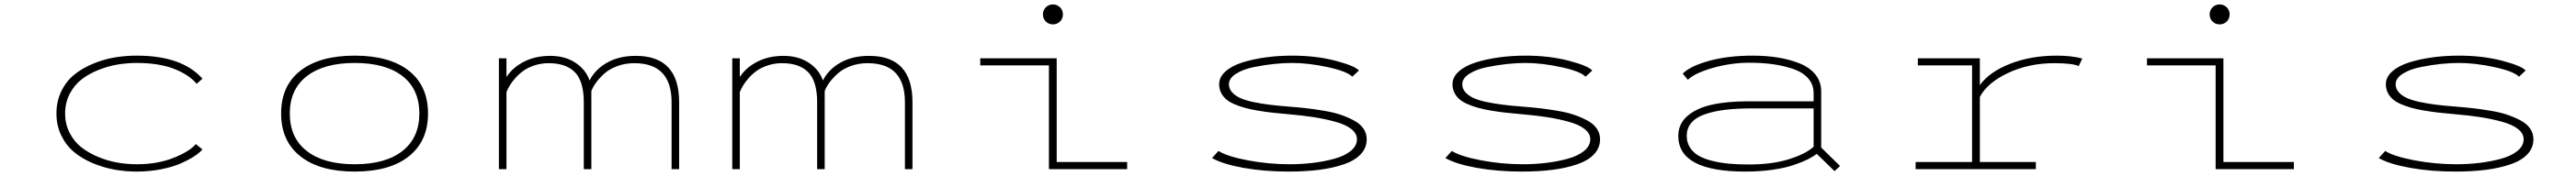

<svg xmlns="http://www.w3.org/2000/svg" viewBox="-20 -763 11590 794"><path d="M891 -89Q878 -73.5 853.5 -57.5Q829 -41.5 792.5 -25.5Q756 -9.5 704 0.8Q652 11 595 11Q544.5 11 495.5 2.2Q446.5 -6.5 398.5 -26.5Q350.5 -46.5 314.5 -76Q278.5 -105.5 256.2 -150.8Q234 -196 234 -251Q234 -306.5 256.2 -352Q278.5 -397.5 314.5 -426.5Q350.5 -455.5 398.5 -475.5Q446.5 -495.5 495.5 -503.8Q544.5 -512 595 -512Q799 -512 891 -408L865 -385Q828 -428 760.5 -453.5Q693 -479 595 -479Q552 -479 508.8 -471.8Q465.5 -464.5 422.5 -447.2Q379.5 -430 346.8 -404.5Q314 -379 293.5 -339.2Q273 -299.5 273 -251Q273 -203 293.5 -163.2Q314 -123.5 346.8 -98Q379.5 -72.5 422.5 -54.8Q465.5 -37 508.8 -29.5Q552 -22 595 -22Q688.5 -22 760.8 -50.8Q833 -79.5 861 -113Z M1245 -251Q1245 -376 1331.8 -444Q1418.5 -512 1576 -512Q1733.5 -512 1819.8 -443.8Q1906 -375.5 1906 -251Q1906 -126.5 1819.8 -57.8Q1733.5 11 1576 11Q1418.5 11 1331.8 -57.8Q1245 -126.5 1245 -251ZM1867 -251Q1867 -360.5 1791 -419.8Q1715 -479 1576 -479Q1437.5 -479 1360.8 -419.5Q1284 -360 1284 -251Q1284 -141.5 1360.5 -81.8Q1437 -22 1576 -22Q1715 -22 1791 -82Q1867 -142 1867 -251Z M2225 0V-500H2259V-415.5Q2286.5 -458.5 2338 -484.8Q2389.5 -511 2456 -511Q2522 -511 2569 -480.2Q2616 -449.5 2633 -400Q2657.5 -449.5 2711.5 -480.2Q2765.5 -511 2841 -511Q3036 -511 3036 -302V0H3002V-302Q3002 -478 2834 -478Q2792.5 -478 2756.8 -464.5Q2721 -451 2698.2 -430Q2675.5 -409 2661.5 -389.5Q2647.5 -370 2641 -352V0H2607V-302Q2607 -395.5 2567.2 -436.8Q2527.5 -478 2449 -478Q2415.5 -478 2385.8 -468.2Q2356 -458.5 2335.8 -444Q2315.5 -429.5 2299 -410.8Q2282.5 -392 2273.5 -376.8Q2264.5 -361.5 2259 -347.5V0Z M3275 0V-500H3309V-415.5Q3336.5 -458.5 3388 -484.8Q3439.5 -511 3506 -511Q3572 -511 3619 -480.2Q3666 -449.5 3683 -400Q3707.5 -449.5 3761.5 -480.2Q3815.5 -511 3891 -511Q4086 -511 4086 -302V0H4052V-302Q4052 -478 3884 -478Q3842.5 -478 3806.8 -464.5Q3771 -451 3748.2 -430Q3725.5 -409 3711.5 -389.5Q3697.5 -370 3691 -352V0H3657V-302Q3657 -395.5 3617.2 -436.8Q3577.5 -478 3499 -478Q3465.5 -478 3435.8 -468.2Q3406 -458.5 3385.8 -444Q3365.5 -429.5 3349 -410.8Q3332.5 -392 3323.5 -376.8Q3314.5 -361.5 3309 -347.5V0Z M4750 -666Q4737 -653 4718 -653Q4699 -653 4686 -666Q4673 -679 4673 -698Q4673 -717 4686 -730Q4699 -743 4718 -743Q4737 -743 4750 -730Q4763 -717 4763 -698Q4763 -679 4750 -666ZM4735 -32H5052V0H4700V-468H4391V-500H4735Z M5779 11Q5668.5 11 5575.2 -5.8Q5482 -22.5 5434 -50L5463 -82Q5502.5 -57 5596 -39.5Q5689.5 -22 5782 -22Q5835.5 -22 5886.2 -28Q5937 -34 5983.2 -46.5Q6029.5 -59 6057.8 -81.8Q6086 -104.5 6086 -135Q6086 -161 6060.2 -181.2Q6034.5 -201.5 5987.2 -214.2Q5940 -227 5889.8 -234.8Q5839.5 -242.5 5775 -248Q5734 -251.5 5703.2 -255Q5672.5 -258.5 5638.5 -264.2Q5604.5 -270 5580.5 -276.8Q5556.5 -283.5 5533.5 -293.5Q5510.5 -303.5 5496.5 -316Q5482.5 -328.5 5474.2 -345.5Q5466 -362.5 5466 -383Q5466 -415.5 5494.8 -441Q5523.5 -466.5 5571.2 -481.5Q5619 -496.5 5675.8 -504.2Q5732.5 -512 5794 -512Q5901.5 -512 5988.5 -489.2Q6075.5 -466.5 6095 -445L6065 -417Q6041 -441.5 5954.5 -460.2Q5868 -479 5794 -479Q5757 -479 5713.2 -474.5Q5669.5 -470 5621.5 -460.2Q5573.5 -450.5 5541.8 -430.2Q5510 -410 5510 -383Q5510 -363 5523.5 -347.5Q5537 -332 5559.2 -321.5Q5581.5 -311 5617.5 -303.2Q5653.5 -295.5 5691.2 -290.8Q5729 -286 5781 -282Q5825.5 -278.5 5860.2 -274.5Q5895 -270.5 5938.2 -263.2Q5981.5 -256 6013 -245.2Q6044.5 -234.5 6072.5 -219.5Q6100.5 -204.5 6115.2 -183Q6130 -161.5 6130 -135Q6130 -96 6103 -67.2Q6076 -38.5 6027.2 -21.8Q5978.5 -5 5916.8 3Q5855 11 5779 11Z M6829 11Q6718.5 11 6625.2 -5.8Q6532 -22.5 6484 -50L6513 -82Q6552.5 -57 6646 -39.5Q6739.5 -22 6832 -22Q6885.5 -22 6936.2 -28Q6987 -34 7033.2 -46.5Q7079.5 -59 7107.8 -81.8Q7136 -104.5 7136 -135Q7136 -161 7110.2 -181.2Q7084.5 -201.5 7037.2 -214.2Q6990 -227 6939.8 -234.8Q6889.5 -242.5 6825 -248Q6784 -251.5 6753.2 -255Q6722.5 -258.5 6688.5 -264.2Q6654.5 -270 6630.5 -276.8Q6606.5 -283.5 6583.5 -293.5Q6560.5 -303.5 6546.5 -316Q6532.5 -328.5 6524.2 -345.5Q6516 -362.5 6516 -383Q6516 -415.5 6544.8 -441Q6573.5 -466.5 6621.2 -481.5Q6669 -496.5 6725.8 -504.2Q6782.5 -512 6844 -512Q6951.5 -512 7038.5 -489.2Q7125.5 -466.5 7145 -445L7115 -417Q7091 -441.5 7004.5 -460.2Q6918 -479 6844 -479Q6807 -479 6763.2 -474.5Q6719.5 -470 6671.5 -460.2Q6623.5 -450.5 6591.8 -430.2Q6560 -410 6560 -383Q6560 -363 6573.5 -347.5Q6587 -332 6609.2 -321.5Q6631.5 -311 6667.5 -303.2Q6703.5 -295.5 6741.2 -290.8Q6779 -286 6831 -282Q6875.5 -278.5 6910.2 -274.5Q6945 -270.5 6988.2 -263.2Q7031.5 -256 7063 -245.2Q7094.5 -234.5 7122.5 -219.5Q7150.5 -204.5 7165.2 -183Q7180 -161.5 7180 -135Q7180 -96 7153 -67.2Q7126 -38.5 7077.2 -21.8Q7028.5 -5 6966.8 3Q6905 11 6829 11Z M7866 -512Q7927.5 -512 7980.2 -503.5Q8033 -495 8078 -477Q8123 -459 8149 -426.8Q8175 -394.5 8175 -351V-97.5L8260 -14L8235 9L8155 -69Q8138.5 -56 8114.5 -44Q8090.5 -32 8052 -18.8Q8013.5 -5.5 7956.5 2.8Q7899.5 11 7833 11Q7532 11 7532 -150Q7532 -204 7572.8 -239.5Q7613.5 -275 7682.2 -290.5Q7751 -306 7847 -306H8141V-343Q8141 -382 8116 -410Q8091 -438 8047.5 -452.5Q8004 -467 7956.5 -473.5Q7909 -480 7853 -480Q7768 -480 7686.8 -456.5Q7605.5 -433 7575 -403L7552 -431Q7586.5 -465.5 7671.8 -488.8Q7757 -512 7866 -512ZM7850 -21Q7953.5 -21 8029 -44.5Q8104.5 -68 8141 -101V-274H7866Q7796.5 -274 7744.2 -267.8Q7692 -261.5 7651.8 -247.5Q7611.5 -233.5 7590.8 -209Q7570 -184.5 7570 -150Q7570 -120 7584.8 -97.2Q7599.5 -74.5 7624.2 -60.2Q7649 -46 7685.8 -37Q7722.5 -28 7762 -24.5Q7801.5 -21 7850 -21Z M8889 -32H9141V0H8600V-32H8854V-468H8610V-500H8889V-379Q8931 -438 9024.5 -475Q9118 -512 9236 -512Q9300.5 -512 9350 -499L9334 -465Q9303.5 -478 9224 -478Q9110 -478 9016.8 -434.2Q8923.5 -390.5 8889 -326Z M10000 -666Q9987 -653 9968 -653Q9949 -653 9936 -666Q9923 -679 9923 -698Q9923 -717 9936 -730Q9949 -743 9968 -743Q9987 -743 10000 -730Q10013 -717 10013 -698Q10013 -679 10000 -666ZM9985 -32H10302V0H9950V-468H9641V-500H9985Z M11029 11Q10918.5 11 10825.2 -5.8Q10732 -22.5 10684 -50L10713 -82Q10752.5 -57 10846 -39.5Q10939.5 -22 11032 -22Q11085.5 -22 11136.2 -28Q11187 -34 11233.2 -46.5Q11279.5 -59 11307.8 -81.8Q11336 -104.5 11336 -135Q11336 -161 11310.2 -181.2Q11284.5 -201.5 11237.2 -214.2Q11190 -227 11139.8 -234.8Q11089.5 -242.5 11025 -248Q10984 -251.5 10953.2 -255Q10922.5 -258.5 10888.5 -264.2Q10854.5 -270 10830.5 -276.8Q10806.5 -283.5 10783.5 -293.5Q10760.5 -303.5 10746.5 -316Q10732.5 -328.5 10724.2 -345.5Q10716 -362.5 10716 -383Q10716 -415.5 10744.8 -441Q10773.5 -466.5 10821.2 -481.5Q10869 -496.5 10925.8 -504.2Q10982.5 -512 11044 -512Q11151.5 -512 11238.5 -489.2Q11325.5 -466.5 11345 -445L11315 -417Q11291 -441.5 11204.5 -460.2Q11118 -479 11044 -479Q11007 -479 10963.2 -474.5Q10919.5 -470 10871.5 -460.2Q10823.5 -450.5 10791.8 -430.2Q10760 -410 10760 -383Q10760 -363 10773.5 -347.5Q10787 -332 10809.2 -321.5Q10831.5 -311 10867.5 -303.2Q10903.5 -295.5 10941.2 -290.8Q10979 -286 11031 -282Q11075.5 -278.5 11110.2 -274.5Q11145 -270.5 11188.2 -263.2Q11231.5 -256 11263 -245.2Q11294.5 -234.5 11322.5 -219.5Q11350.5 -204.5 11365.2 -183Q11380 -161.5 11380 -135Q11380 -96 11353 -67.2Q11326 -38.5 11277.2 -21.8Q11228.5 -5 11166.8 3Q11105 11 11029 11Z"/></svg>

Font: League Mono Extended Thin
Style: Regular
Weight: 100
Width: 9
Designer: Tyler Finck
Foundry: The League of Moveable Type / Tyler Finck
Version: Version 2.210